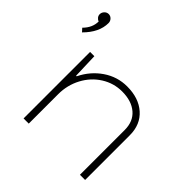

<svg xmlns="http://www.w3.org/2000/svg" viewBox="-174 -804 947 947"><g transform="rotate(45 299.0 -330.5)"><path d="M26.9 -628.9Q26.9 -641.6 36.1 -651.4Q45.4 -661.1 58.1 -661.1Q70.8 -661.1 79.8 -651.6Q88.9 -642.1 88.9 -628.9Q88.9 -564 28.8 -503.9L13.2 -521Q48.8 -556.6 48.8 -600.1Q39.6 -603 33.2 -611.1Q26.9 -619.1 26.9 -628.9ZM163.1 -332Q194.3 -396 250.7 -434.6Q307.1 -473.1 375 -473.1Q456.1 -473.1 505.1 -429.7Q554.2 -386.2 554.2 -312V0H518.1V-312Q518.1 -372.1 479.5 -405Q440.9 -438 375 -438Q316.9 -438 267.6 -407Q218.3 -376 189.7 -322.3Q161.1 -268.6 161.1 -205.1V0H125V-463.9H154.8L159.2 -332Z"/></g></svg>

Font: RawengulkSans
Style: Regular
Weight: 500
Designer: gluk (gluksza@wp.pl)
Foundry: gluk (gluksza@wp.pl)
Version: Version 0.94